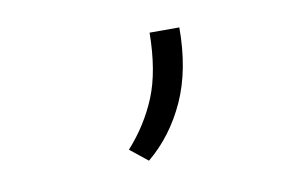

<svg xmlns="http://www.w3.org/2000/svg" viewBox="-43 -207 671 419"><g transform="rotate(-10 293.0 2.5)"><path d="M257.8 139.6 218.8 108.4Q260.7 62 283.7 6.1Q306.6 -49.8 307.6 -135.3H373.5Q373.5 -41 342.5 27.1Q311.5 95.2 257.8 139.6Z"/></g></svg>

Font: Cascadia Mono PL Light
Style: Regular
Weight: 300
Monospace: yes
Designer: Aaron Bell
Foundry: Saja Typeworks
Version: Version 2404.023; ttfautohint (v1.8.4)